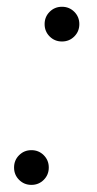

<svg xmlns="http://www.w3.org/2000/svg" viewBox="-20 -520 278 553"><path d="M70.5 12.5Q49.5 12.5 35 -2Q20.5 -16.5 20.5 -37.5Q20.5 -58.5 35 -73Q49.5 -87.5 70.5 -87.5Q91.5 -87.5 106 -73Q120.5 -58.5 120.5 -37.5Q120.5 -16.5 106 -2Q91.5 12.5 70.5 12.5ZM158.5 -400.5Q137.5 -400.5 123 -415Q108.5 -429.5 108.5 -450.5Q108.5 -471.5 123 -486Q137.5 -500.5 158.5 -500.5Q179.5 -500.5 194 -486Q208.5 -471.5 208.5 -450.5Q208.5 -429.5 194 -415Q179.5 -400.5 158.5 -400.5Z"/></svg>

Font: Epilogue Light
Style: Italic
Weight: 300
Italic angle: -12°
Designer: Tyler Finck
Foundry: Etcetera Type Co
Version: Version 2.111; ttfautohint (v1.8.3)